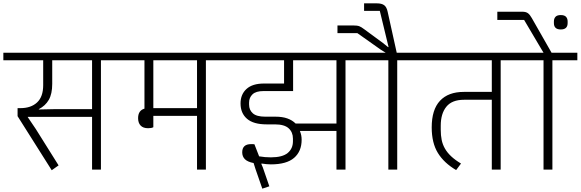

<svg xmlns="http://www.w3.org/2000/svg" viewBox="-40 -1013 3469 1147"><path d="M65 -319V-367H82Q145 -367 181.5 -401Q218 -435 218 -504V-653H-20V-698H711V-653H563V0H510V-315H126V-313L174 -242L310 -25L269 4ZM192 -359 286 -361H510V-653H272V-512Q272 -452 251.5 -416.5Q231 -381 192 -361Z M845 -247Q815 -247 800 -263Q785 -279 785 -307Q785 -353 823 -364V-653H671V-698H1339V-653H1190V0H1137V-321H876V-253Q865 -247 845 -247ZM876 -653V-367H1137V-653Z M1486 -4 1475 -39Q1439 -46 1423 -62Q1407 -78 1407 -103Q1407 -152 1460 -152Q1466 -152 1470.5 -152Q1475 -152 1480 -151L1508 -79Q1542 -73 1578 -73Q1647 -73 1678.5 -99Q1710 -125 1710 -169V-185Q1710 -223 1684.5 -246.5Q1659 -270 1602 -270H1553Q1474 -270 1435.5 -303.5Q1397 -337 1397 -395Q1397 -449 1432.5 -481.5Q1468 -514 1537 -514H1657V-653H1299V-698H2172V-653H2024V0H1970V-231H1753L1752 -229Q1762 -206 1762 -178Q1762 -109 1717 -70Q1672 -31 1578 -31Q1564 -31 1550.5 -32.5Q1537 -34 1523 -36L1521 -34L1530 -13L1569 100L1527 114ZM1711 -469H1534Q1489 -469 1468.5 -449.5Q1448 -430 1448 -400V-388Q1448 -356 1470.5 -336Q1493 -316 1544 -316H1605Q1647 -316 1676.5 -305.5Q1706 -295 1726 -275H1970V-653H1711Z M2280 -653H2132V-698H2264L2235 -716L2095 -815H1976V-861H2069Q2094 -861 2106 -856.5Q2118 -852 2135 -839L2248 -756L2279 -731L2281 -733L2268 -787L2229 -948H2135V-993H2211Q2240 -993 2255 -982Q2270 -971 2276 -942L2330 -698H2482V-653H2333V0H2280Z M2685 3Q2613 -39 2576 -99Q2539 -159 2539 -252Q2539 -358 2588.5 -411Q2638 -464 2731 -464H2898V-653H2442V-698H3099V-653H2951V0H2898V-417H2732Q2660 -417 2626.5 -375.5Q2593 -334 2593 -262V-237Q2593 -205 2598.5 -177.5Q2604 -150 2618 -125.5Q2632 -101 2655.5 -79Q2679 -57 2714 -36Z M3207 -653H3059V-698H3207L3179 -745L3091 -894H2931V-943H3080Q3102 -943 3114 -934Q3126 -925 3137 -905L3255 -698H3409V-653H3260V0H3207ZM3310 -837Q3269 -837 3269 -875V-885Q3269 -902 3278.5 -912.5Q3288 -923 3310 -923Q3332 -923 3341.5 -912.5Q3351 -902 3351 -885V-875Q3351 -837 3310 -837Z"/></svg>

Font: IBM Plex Sans Devanagari Light
Style: Regular
Weight: 300
Designer: Mike Abbink, Paul van der Laan, Pieter van Rosmalen, Erin McLaughlin
Foundry: Bold Monday
Version: Version 1.1